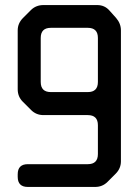

<svg xmlns="http://www.w3.org/2000/svg" viewBox="-20 -730 548 759"><path d="M90 9H356Q385 9 405 -11L437 -43Q458 -64 458 -92V-610Q458 -637 439 -659L413 -688Q394 -710 364 -710H152Q122 -710 102 -690L71 -659Q50 -638 50 -610V-377Q50 -348 70 -328L103 -295Q123 -275 152 -275H327Q367 -275 367 -235V-121Q367 -81 327 -81H90Q50 -81 50 -41V-31Q50 9 90 9ZM141 -406V-580Q141 -620 181 -620H327Q367 -620 367 -580V-406Q367 -366 327 -366H181Q141 -366 141 -406Z"/></svg>

Font: WD-XL Lubrifont TC
Style: Regular
Weight: 400
Designer: [WD-XL Lubrifont] Copyright 2020-2022 (c) NightFurySL2001, Skr-ZERO; [ZCOOL QingKe HuangYou] Copyright 2018-2022 (c) The
Version: Version 2.001;hotconv 1.1.1;makeotfexe 2.6.0